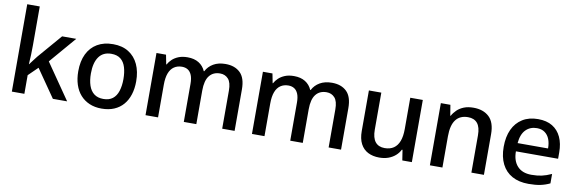

<svg xmlns="http://www.w3.org/2000/svg" viewBox="-53 -1197 4945 1645"><g transform="rotate(10 2419.0 -375.0)"><path d="M187 -423Q187 -382 185.5 -340Q184 -298 181 -257H183Q197 -276 212 -295.5Q227 -315 241 -333L420 -541H543L345 -310L559 0H435L268 -241L187 -162V0H78V-760H187Z M1112 -271Q1112 -208 1095.5 -156Q1079 -104 1047 -67Q1015 -30 968 -10Q921 10 859 10Q800 10 753.5 -10Q707 -30 674.5 -66.5Q642 -103 625 -155Q608 -207 608 -271Q608 -359 638.5 -421.5Q669 -484 726 -517.5Q783 -551 863 -551Q943 -551 998.5 -516Q1054 -481 1083 -418.5Q1112 -356 1112 -271ZM718 -271Q718 -211 733 -166.5Q748 -122 779.5 -98Q811 -74 860 -74Q910 -74 941 -98Q972 -122 986.5 -167Q1001 -212 1001 -271Q1001 -329 987.5 -373.5Q974 -418 943.5 -442.5Q913 -467 862 -467Q791 -467 754.5 -416Q718 -365 718 -271Z M1841 -551Q1922 -551 1969 -505.5Q2016 -460 2016 -361V0H1908V-331Q1908 -402 1880.5 -432.5Q1853 -463 1809 -463Q1749 -463 1716 -421Q1683 -379 1683 -292V0H1574V-331Q1574 -378 1562 -407Q1550 -436 1528.5 -449.5Q1507 -463 1477 -463Q1438 -463 1409 -443.5Q1380 -424 1365 -384.5Q1350 -345 1350 -284V0H1241V-541H1324L1340 -459H1343Q1356 -483 1377.5 -503.5Q1399 -524 1432 -537.5Q1465 -551 1511 -551Q1569 -551 1608.5 -526.5Q1648 -502 1667 -458H1671Q1693 -501 1736 -526Q1779 -551 1841 -551Z M2767 -551Q2848 -551 2895 -505.5Q2942 -460 2942 -361V0H2834V-331Q2834 -402 2806.5 -432.5Q2779 -463 2735 -463Q2675 -463 2642 -421Q2609 -379 2609 -292V0H2500V-331Q2500 -378 2488 -407Q2476 -436 2454.5 -449.5Q2433 -463 2403 -463Q2364 -463 2335 -443.5Q2306 -424 2291 -384.5Q2276 -345 2276 -284V0H2167V-541H2250L2266 -459H2269Q2282 -483 2303.5 -503.5Q2325 -524 2358 -537.5Q2391 -551 2437 -551Q2495 -551 2534.5 -526.5Q2574 -502 2593 -458H2597Q2619 -501 2662 -526Q2705 -551 2767 -551Z M3558 -541V0H3475L3461 -90H3455Q3441 -61 3415.5 -38.5Q3390 -16 3355 -3Q3320 10 3275 10Q3219 10 3177 -11.5Q3135 -33 3112 -77Q3089 -121 3089 -188V-541H3197V-219Q3197 -148 3225 -113Q3253 -78 3307 -78Q3354 -78 3385.5 -99.5Q3417 -121 3433 -163Q3449 -205 3449 -269V-541Z M3998 -551Q4084 -551 4134.5 -503.5Q4185 -456 4185 -353V0H4076V-324Q4076 -395 4048 -429Q4020 -463 3966 -463Q3896 -463 3860 -415.5Q3824 -368 3824 -272V0H3715V-541H3798L3813 -449H3817Q3832 -477 3856 -500Q3880 -523 3915 -537Q3950 -551 3998 -551Z M4560 -551Q4635 -551 4685 -520.5Q4735 -490 4761 -434Q4787 -378 4787 -301V-246H4420Q4420 -164 4462.5 -117.5Q4505 -71 4585 -71Q4635 -71 4674 -79.5Q4713 -88 4759 -109V-27Q4720 -8 4677 1Q4634 10 4574 10Q4490 10 4431 -22.5Q4372 -55 4341 -117Q4310 -179 4310 -266Q4310 -354 4339.5 -417.5Q4369 -481 4425 -516Q4481 -551 4560 -551ZM4564 -473Q4505 -473 4467 -434.5Q4429 -396 4422 -318H4687Q4687 -364 4673.5 -398.5Q4660 -433 4632.5 -453Q4605 -473 4564 -473Z"/></g></svg>

Font: Noto Sans Hebrew Thin Medium
Style: Regular
Weight: 500
Version: Version 3.001